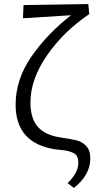

<svg xmlns="http://www.w3.org/2000/svg" viewBox="-20 -731 480 946"><path d="M425 50Q425 131 344 195L313 171Q366 121 366 71Q366 35 343 23.5Q320 12 291.5 9Q263 6 253 5Q57 -25 57 -215Q57 -339 134 -451Q211 -563 330 -656L93 -641L96 -706L415 -711L420 -661H419Q293 -576 211.5 -458Q130 -340 130 -226Q130 -147 166.5 -106Q203 -65 277 -54Q330 -46 357 -39.5Q384 -33 404.5 -12Q425 9 425 50Z"/></svg>

Font: Ysabeau Infant
Style: Regular
Weight: 400
Designer: Christian Thalmann (Catharsis Fonts)
Version: Version 0.003